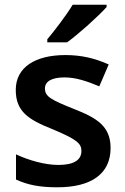

<svg xmlns="http://www.w3.org/2000/svg" viewBox="-20 -786 530 816"><path d="M433 -756V-766H289C262 -721 212 -656 181 -619V-606H265C314 -641 400 -719 433 -756ZM450 -157C450 -250 391 -285 294 -323C196 -362 171 -376 171 -410C171 -440 200 -457 254 -457C304 -457 352 -440 402 -419L442 -512C382 -539 324 -552 258 -552C131 -552 47 -501 47 -404C47 -313 99 -278 203 -237C308 -193 326 -176 326 -144C326 -108 297 -85 228 -85C171 -85 101 -105 48 -130V-23C98 0 148 10 224 10C369 10 450 -48 450 -157Z"/></svg>

Font: Noto Sans Gunjala Gondi Semibold
Style: Regular
Weight: 400
Designer: Ek Type
Foundry: Ek Type
Version: Version 1.004